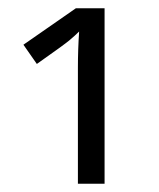

<svg xmlns="http://www.w3.org/2000/svg" viewBox="-20 -734 387 468"><path d="M165 -713.9H234.9V-286.1H169.9V-568.8Q169.9 -613.3 172.9 -657.2Q162.1 -646.5 148.9 -635.5Q135.7 -624.5 69.8 -578.1L37.1 -625Z"/></svg>

Font: Shl
Style: Regular
Weight: 400
Foundry: Saber Rastikerdar (saber.rastikerdar@gmail.com)
Version: Version 3.4.0